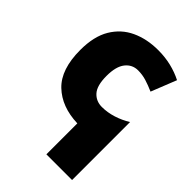

<svg xmlns="http://www.w3.org/2000/svg" viewBox="-233 -666 1009 1009"><g transform="rotate(45 272.0 -161.5)"><path d="M333 -563Q384 -563 429.5 -552Q475 -541 514 -521L458 -380Q424 -395 394.5 -404Q365 -413 333 -413Q290 -413 263 -379Q236 -345 236 -275Q236 -203 263.5 -172.5Q291 -142 334 -142Q375 -142 416.5 -155Q458 -168 495 -191V240H304V10Q184 6 113 -62Q42 -130 42 -274Q42 -375 80 -438.5Q118 -502 183.5 -532.5Q249 -563 333 -563Z"/></g></svg>

Font: Noto Sans Black
Style: Regular
Weight: 900
Designer: Monotype Design Team
Foundry: Monotype Imaging Inc.
Version: Version 2.007